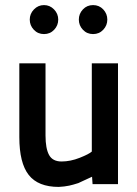

<svg xmlns="http://www.w3.org/2000/svg" viewBox="-20 -724 540 755"><path d="M344 0 342 -29Q339 -28 323.5 -20.5Q308 -13 304 -11.5Q300 -10 288 -4Q274 0 268 2L252 6Q233 10 211 11Q130 11 93 -36Q56 -83 56 -185V-475H159V-191Q159 -140 173 -114.5Q187 -89 222 -89Q257 -89 293.5 -103.5Q330 -118 341 -128V-475H444V0ZM113 -607Q97 -624 97 -647Q97 -670 113.5 -687Q130 -704 153 -704Q176 -704 192.5 -687Q209 -670 209 -647Q209 -624 193 -607Q177 -590 153 -590Q129 -590 113 -607ZM306 -607Q290 -624 290 -647Q290 -670 306 -687Q322 -704 346 -704Q370 -704 386 -687Q402 -670 402 -647Q402 -624 386 -607Q370 -590 346 -590Q322 -590 306 -607Z"/></svg>

Font: Lekton
Style: Bold
Weight: 700
Designer: Paolo Mazzetti, Luciano Perondi, Raffaele Flato, Elena Papassissa, Emilio Macchia, Michela Povoleri, Tobias Seemiller, R
Version: Version 34.000